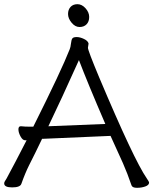

<svg xmlns="http://www.w3.org/2000/svg" viewBox="-21 -888 732 917"><path d="M405 -807Q405 -785 392.5 -772Q380 -759 359 -759Q338 -759 321 -779.5Q304 -800 304 -821Q304 -842 316 -855Q328 -868 349 -868Q370 -868 387.5 -848.5Q405 -829 405 -807ZM402 -680 399 -660Q399 -647 452 -520Q619 -124 680 -36Q691 -20 691 -16Q691 -4 673 2.5Q655 9 633 9Q611 9 607 -3Q588 -59 566 -109L507 -239L184 -225H180Q164 -191 148 -159L118 -99Q99 -61 81 -10Q75 7 37 7Q-1 7 -1 -12Q-1 -18 3 -23.5Q7 -29 11 -36.5Q15 -44 24.5 -62Q34 -80 53.5 -116.5Q73 -153 106 -218H99Q87 -218 77 -236.5Q67 -255 67 -270Q67 -285 78 -285H80Q98 -283 119 -283H138Q273 -553 312 -653Q316 -662 318 -680.5Q320 -699 325 -705Q330 -711 345.5 -711Q361 -711 380 -702Q399 -693 402 -680ZM482 -296Q397 -493 356 -601Q273 -416 210 -285Z"/></svg>

Font: QiushuiShotai Bright
Style: Regular
Weight: 400
Designer: Christian Thalmann (Catharsis Fonts)
Version: Version 1.250;